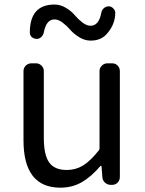

<svg xmlns="http://www.w3.org/2000/svg" viewBox="-20 -826 646 858"><path d="M250 12.7Q85 12.7 85 -199.2V-508.8Q85 -522.5 95.2 -532.7Q105.5 -543 120.1 -543H141.6Q155.3 -543 165.5 -532.7Q175.8 -522.5 175.8 -508.8V-210Q175.8 -133.8 199.7 -100.1Q223.6 -66.4 278.3 -66.4Q318.4 -66.4 351.1 -86.4Q383.8 -106.4 421.9 -154.3Q424.8 -158.2 424.8 -162.1V-508.8Q424.8 -522.5 435.1 -532.7Q445.3 -543 460 -543H481.4Q496.1 -543 505.9 -532.7Q515.6 -522.5 515.6 -508.8V-35.2Q515.6 -20.5 505.9 -10.3Q496.1 0 481.4 0H474.6Q460 0 449.2 -9.8Q438.5 -19.5 437.5 -34.2L433.6 -84Q432.6 -85 431.2 -85Q429.7 -85 428.7 -84Q387.7 -36.1 345.2 -11.7Q302.7 12.7 250 12.7ZM384.8 -644.5Q358.4 -644.5 334 -659.7Q309.6 -674.8 294.4 -692.4Q279.3 -710 260.3 -724.6Q241.2 -739.3 223.6 -739.3Q186.5 -739.3 175.8 -680.7Q172.9 -668 163.6 -659.7Q154.3 -651.4 141.6 -652.3Q128.9 -653.3 120.1 -662.1Q113.3 -669.9 113.3 -680.7Q113.3 -805.7 223.6 -805.7Q250 -805.7 274.4 -791Q298.8 -776.4 314 -758.3Q329.1 -740.2 348.1 -725.6Q367.2 -710.9 384.8 -710.9Q421.9 -710.9 432.6 -768.6Q434.6 -781.2 444.3 -789.6Q454.1 -797.9 466.8 -797.9Q479.5 -796.9 487.3 -787.1Q495.1 -779.3 495.1 -769.5Q495.1 -718.8 460 -677.7Q433.6 -644.5 384.8 -644.5Z"/></svg>

Font: Gen Jyuu GothicL Regular
Style: Regular
Weight: 400
Designer: [Source Han Sans]
Ryoko NISHIZUKA  (kana & ideographs); Paul D. Hunt (Latin, Greek & Cyrillic); Wenlong ZHANG  (bopomofo
Version: Version 1.002.20150607